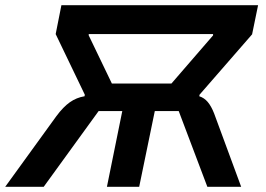

<svg xmlns="http://www.w3.org/2000/svg" viewBox="-49 -718 1022 738"><path d="M-29 0 168 -272Q194 -307 219.5 -325Q245 -343 276 -348L277 -354L165 -587L187 -698H943L920 -586L718 -354L717 -348Q736 -342 749.5 -326Q763 -310 774 -282L878 0H748L638 -291H546L486 0H362L421 -291H330L119 0ZM381 -397H610L770 -582V-587H292V-582Z"/></svg>

Font: IBM Plex Sans SemiBold
Style: Italic
Weight: 600
Italic angle: -11.31°
Designer: Mike Abbink, Paul van der Laan, Pieter van Rosmalen
Foundry: Bold Monday
Version: Version 3.201